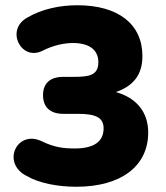

<svg xmlns="http://www.w3.org/2000/svg" viewBox="-20 -701 631 732"><path d="M271 11C441 11 545 -67 545 -196C545 -274 500 -328 422 -350C485 -372 523 -413 523 -487C523 -609 431 -681 275 -681C207 -681 139 -666 86 -635C-2 -589 60 -467 141 -507C186 -530 228 -537 258 -537C320 -537 355 -511 355 -464C355 -412 317 -408 259 -408H221C171 -408 144 -383 144 -338C144 -293 171 -267 221 -267H276C341 -267 375 -255 375 -212C375 -161 338 -135 265 -135C222 -135 187 -139 138 -163C44 -207 -16 -79 82 -30C130 -2 202 11 271 11Z"/></svg>

Font: SN Pro Heavy
Style: Regular
Weight: 800
Designer: Tobias Whetton
Foundry: Supernotes
Version: Version 1.001;Glyphs 3.2 (3249)